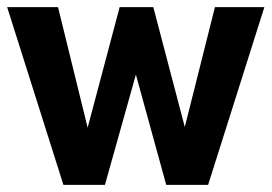

<svg xmlns="http://www.w3.org/2000/svg" viewBox="-20 -516 758 536"><path d="M157 0 0 -496H142L229 -142H220L314 -496H408L501 -142H491L580 -496H718L561 0H444L345 -360H374L273 0Z"/></svg>

Font: Nunito Sans 10pt Condensed ExtraBold
Style: Regular
Weight: 800
Width: 3
Designer: Vernon Adams
Foundry: Vernon Adams
Version: Version 3.101;gftools[0.9.27]